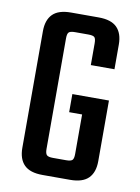

<svg xmlns="http://www.w3.org/2000/svg" viewBox="-75 -678 531 730"><g transform="rotate(10 191.0 -312.5)"><path d="M138.1 -526.3V-99.1Q138.1 -81.8 144.1 -75.9Q150.1 -70 167.9 -70H195.6V0.8H140.1Q91.7 0.8 69.3 -21.8Q46.8 -44.3 46.8 -87.7V-537.7Q46.8 -581.1 69.3 -603.7Q91.7 -626.2 140.1 -626.2H202V-555.4H167.9Q150.1 -555.4 144.1 -549.9Q138.1 -544.4 138.1 -526.3ZM339.9 -321.8V-251.9H198.6V-321.8ZM248.6 -442.5V-526.3Q248.6 -544.4 243 -549.9Q237.4 -555.4 218.9 -555.4H186.3V-626.2H246.6Q295 -626.2 317.4 -603.7Q339.9 -581.1 339.9 -537.7V-442.5ZM248.6 -99.1V-274.1H339.9V-87.7Q339.9 -44.3 317.4 -21.8Q295 0.8 246.6 0.8H187.2V-70H218.9Q237.4 -70 243 -75.9Q248.6 -81.8 248.6 -99.1Z"/></g></svg>

Font: Teko Variable Light
Style: Regular
Weight: 300
Designer: Manushi Parikh, Jonny Pinhorn
Foundry: Indian Type Foundry
Version: Version 3.000